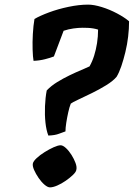

<svg xmlns="http://www.w3.org/2000/svg" viewBox="-20 -809 578 830"><path d="M189 -223Q180 -246 176.5 -279Q173 -312 174.5 -349.5Q176 -387 182 -418Q201 -438 227 -454Q253 -470 281 -483.5Q309 -497 332 -506.5Q355 -516 367 -522Q379 -543 387 -568.5Q395 -594 399.5 -622.5Q404 -651 404 -681Q395 -684 383.5 -686Q372 -688 360 -688.5Q348 -689 337 -689Q319 -689 297.5 -686Q276 -683 255 -676L213 -565Q198 -559 174.5 -553Q151 -547 125 -546Q122 -563 121 -594.5Q120 -626 122 -662Q124 -698 129 -727Q153 -741 192 -755.5Q231 -770 276.5 -779.5Q322 -789 361 -789Q386 -789 420 -778.5Q454 -768 486 -751Q518 -734 538 -717Q538 -685 534 -651Q530 -617 522 -584Q514 -551 504.5 -523Q495 -495 484 -477Q469 -459 439 -440.5Q409 -422 376 -406Q343 -390 317.5 -378Q292 -366 286 -361Q280 -346 275 -323.5Q270 -301 266.5 -278.5Q263 -256 263 -241Q253 -238 235.5 -231Q218 -224 189 -223ZM196 1Q186 1 172.5 -10.5Q159 -22 147 -39.5Q135 -57 127.5 -74Q120 -91 122 -102Q124 -112 138.5 -125.5Q153 -139 173 -151.5Q193 -164 212 -172.5Q231 -181 242 -181Q252 -181 265 -169Q278 -157 289 -139.5Q300 -122 306.5 -104.5Q313 -87 310 -75Q309 -66 295.5 -53Q282 -40 264 -27.5Q246 -15 227.5 -7Q209 1 196 1Z"/></svg>

Font: Texturina 12pt ExtraBold
Style: Italic
Weight: 800
Italic angle: -11°
Designer: Guillermo Torres Carreño
Foundry: Omnibus-Type
Version: Version 1.002